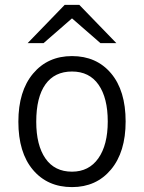

<svg xmlns="http://www.w3.org/2000/svg" viewBox="-20 -752 588 784"><path d="M390 -576 274 -677 158 -576H93L244 -732H304L455 -576ZM274 12Q174 12 114.5 -58.5Q55 -129 55 -255Q55 -380 115 -451.5Q175 -523 274 -523Q374 -523 433.5 -452.5Q493 -382 493 -256Q493 -131 433 -59.5Q373 12 274 12ZM274 -51Q343 -51 381.5 -105.5Q420 -160 420 -256Q420 -352 382.5 -406Q345 -460 274 -460Q203 -460 165.5 -407.5Q128 -355 128 -255Q128 -159 165.5 -105Q203 -51 274 -51Z"/></svg>

Font: Overpass Light
Style: Regular
Weight: 300
Designer: Delve Withrington, Thomas Jockin
Foundry: Delve Fonts
Version: Version 3.000;DELV;Overpass